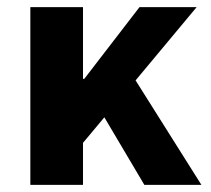

<svg xmlns="http://www.w3.org/2000/svg" viewBox="-20 -516 588 536"><path d="M64.7 0V-496.1H211.7V-295.9H215.3L369.4 -496.1H529L358.5 -291.6L542.2 0H382.9L271.3 -188.5L211.7 -117.2V0Z"/></svg>

Font: Source Sans 3 VF
Style: Regular
Weight: 200
Designer: Paul D. Hunt
Foundry: Adobe
Version: Version 3.046;hotconv 1.0.118;makeotfexe 2.5.65603